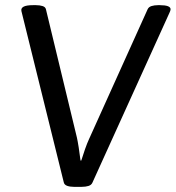

<svg xmlns="http://www.w3.org/2000/svg" viewBox="-20 -722 681 744"><path d="M266 2Q251 2 240 -2Q229 -6 227 -16L63 -679Q58 -702 108 -702H119Q134 -702 145 -698.5Q156 -695 158 -686L278 -189Q281 -176 285 -150.5Q289 -125 292 -100H295Q301 -120 309.5 -144Q318 -168 325 -183L552 -686Q556 -695 567 -698.5Q578 -702 593 -702H599Q641 -702 641 -686Q641 -681 636 -671L338 -14Q334 -5 323 -1.5Q312 2 297 2Z"/></svg>

Font: Asap
Style: Italic
Weight: 400
Italic angle: -6°
Designer: Pablo Cosgaya
Foundry: Omnibus-Type
Version: Version 3.001; ttfautohint (v1.8.3)